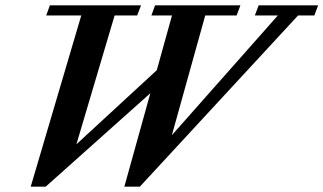

<svg xmlns="http://www.w3.org/2000/svg" viewBox="-20 -683 1203 714"><path d="M94.2 11.2 282.2 -625.5H151.9L165.5 -663.1H504.4L490.2 -625.5H406.2L264.2 -146.5L563 -421.9L619.6 -625.5H543L556.6 -663.1H874L859.9 -625.5H743.2L619.1 -180.2L1013.2 -625.5H927.7L941.9 -663.1H1163.1L1148.9 -625.5H1088.4L500 11.2H442.4L539.1 -336.4L149.9 11.2Z"/></svg>

Font: Elstob 8pt SemiBold
Style: Italic
Weight: 600
Italic angle: -20°
Designer: Peter S. Baker
Version: Version 1.015